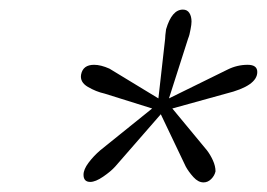

<svg xmlns="http://www.w3.org/2000/svg" viewBox="-20 -741 556 400"><path d="M367 -394 315 -503 220 -394Q211 -384 195 -373Q179 -362 168 -362Q154 -362 154 -377Q154 -388 164.5 -402Q175 -416 189 -428L297 -515L198 -546Q180 -550 163 -560Q146 -570 149 -586Q153 -606 176 -606Q190 -606 208 -598L310 -536L324 -660Q324 -666 326 -680Q338 -721 361 -721Q370 -721 374.5 -714Q379 -707 379 -696Q379 -690 377 -680Q375 -668 372 -661L332 -536L454 -596Q474 -606 496 -606Q516 -606 516 -591Q516 -562 451 -546L339 -515L411 -428Q418 -419 423.5 -407Q429 -395 429 -384Q427 -375 420 -368Q413 -361 404 -361Q393 -361 383 -372Q373 -383 367 -394Z"/></svg>

Font: Trirong ExtraLight
Style: Italic
Weight: 275
Italic angle: -12°
Designer: Katatrad Team
Foundry: CadsonDemak
Version: Version 1.003